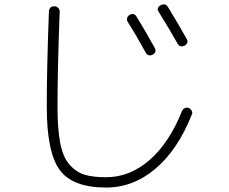

<svg xmlns="http://www.w3.org/2000/svg" viewBox="-20 -800 1040 872"><path d="M568.4 -732.4Q589.8 -743.2 600.6 -723.6Q626 -683.6 682.6 -583Q693.4 -563.5 673.8 -551.8Q652.3 -542 641.6 -561.5Q597.7 -641.6 559.6 -701.2Q554.7 -709 557.6 -718.3Q560.5 -727.5 568.4 -732.4ZM710 -776.4Q731.4 -787.1 743.2 -767.6Q789.1 -692.4 828.1 -623Q837.9 -604.5 818.4 -592.8Q796.9 -583 786.1 -602.5Q747.1 -671.9 701.2 -745.1Q688.5 -764.6 710 -776.4ZM461.9 51.8Q309.6 51.8 251 -28.3Q192.4 -108.4 192.4 -315.4Q192.4 -487.3 202.1 -747.1Q204.1 -771.5 226.6 -771.5Q237.3 -771.5 244.6 -763.7Q252 -755.9 251 -746.1Q241.2 -488.3 241.2 -315.4Q241.2 -214.8 253.4 -150.9Q265.6 -86.9 295.4 -52.7Q325.2 -18.6 363.3 -6.8Q401.4 4.9 461.9 4.9Q569.3 4.9 659.2 -73.2Q749 -151.4 806.6 -295.9Q810.5 -304.7 819.8 -309.1Q829.1 -313.5 837.9 -309.1Q846.7 -304.7 851.1 -295.9Q855.5 -287.1 850.6 -278.3Q787.1 -119.1 686 -33.7Q585 51.8 461.9 51.8Z"/></svg>

Font: Rounded-L Mgen+ 1mn light
Style: Regular
Weight: 200
Designer: [Source Han Sans]
Ryoko NISHIZUKA  (kana & ideographs); Paul D. Hunt (Latin, Greek & Cyrillic); Wenlong ZHANG  (bopomofo
Version: Version 1.059.20150602